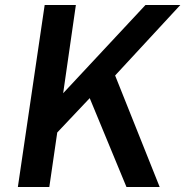

<svg xmlns="http://www.w3.org/2000/svg" viewBox="-20 -743 736 763"><path d="M51 0 157.5 -723H281.5L231 -372.5L558 -723H696.5L437.5 -443L614.5 0H482.5L336.5 -353L207.5 -216.5L176 0Z"/></svg>

Font: Public Sans Thin SemiBold
Style: Italic
Weight: 600
Italic angle: -8°
Version: Version 2.001